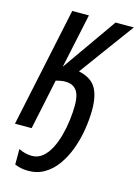

<svg xmlns="http://www.w3.org/2000/svg" viewBox="-139 -789 798 1108"><g transform="rotate(15 259.5 -235.5)"><path d="M143.1 243.2Q98.1 243.2 62 227.1V134.8Q101.6 154.3 141.1 154.3Q176.8 154.3 203.9 132.1Q231 109.9 250.5 72.5Q270 35.2 282.2 -10.5Q294.4 -56.2 300.3 -103.8Q306.2 -151.4 306.2 -193.4Q306.2 -253.4 284.2 -281.5Q262.2 -309.6 217.3 -309.6Q206.1 -309.6 190.9 -307.1Q175.8 -304.7 162.1 -300.3L99.1 0H-0.5L150.4 -713.9H250L180.7 -388.7L409.2 -713.9H518.1L278.3 -387.2Q351.6 -371.1 380.4 -324.5Q409.2 -277.8 409.2 -191.9Q408.7 -131.8 398.4 -70.3Q388.2 -8.8 367.4 47.1Q346.7 103 314.9 147.5Q283.2 191.9 240.2 217.5Q197.3 243.2 143.1 243.2Z"/></g></svg>

Font: Open Sans Condensed SemiBold
Style: Italic
Weight: 600
Width: 3
Italic angle: -12°
Designer: Monotype Design Team
Foundry: Monotype Imaging Inc.
Version: Version 3.000; ttfautohint (v1.8.4)